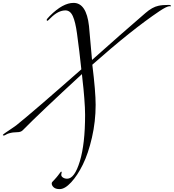

<svg xmlns="http://www.w3.org/2000/svg" viewBox="-54 -906 1203 1329"><path d="M513 -393Q223 -126 103 -4Q90 9 65 9Q35 9 8 17Q-2 20 -9 24Q-16 28 -20 30Q-24 32 -27 32Q-35 32 -34 28V27L-33 26Q-31 23 -15 12Q1 1 23.5 -14Q46 -29 58 -38Q173 -130 509 -426Q496 -551 479 -674Q468 -755 450 -794.5Q432 -834 399 -834Q349 -834 297 -782Q277 -762 275 -762Q269 -762 269 -768Q269 -774 291 -796Q381 -886 455 -886Q544 -886 562 -726Q566 -689 583 -491Q782 -669 953 -816Q1000 -857 1043 -866Q1069 -872 1114 -872Q1120 -872 1125 -870Q1130 -868 1129 -865Q1129 -862 1126 -862H1124Q1122 -863 1120 -863Q1101 -863 1050 -829Q858 -700 585 -458Q608 -272 608 -180Q608 -65 582.5 46Q557 157 519.5 233Q482 309 438.5 356Q395 403 359 403Q331 403 317.5 390.5Q304 378 304 364Q304 359 307.5 354Q311 349 320 340.5Q329 332 335 324Q341 317 346.5 310Q352 303 355.5 298Q359 293 362 289.5Q365 286 366.5 284Q368 282 369 282Q373 282 373 287Q373 288 371.5 293.5Q370 299 370 304Q370 315 382 323Q394 331 411 331Q462 331 498.5 211Q535 91 535 -111Q535 -156 529.5 -226.5Q524 -297 518 -345Z"/></svg>

Font: Miama Nueva
Style: Medium
Weight: 400
Italic angle: -28°
Version: Version 1.0